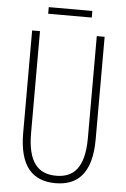

<svg xmlns="http://www.w3.org/2000/svg" viewBox="-57 -875 608 926"><g transform="rotate(5 246.5 -411.5)"><path d="M352 -833H141V-801H352ZM422 -218V-714H384V-221C384 -73 329 -26 247 -26C160 -26 109 -79 109 -221V-714H71V-218C71 -60 133 10 247 10C348 10 422 -46 422 -218Z"/></g></svg>

Font: Noto Sans Hebrew ExtraCondensed ExtraLight
Style: Regular
Weight: 200
Width: 2
Designer: Monotype Design Team
Foundry: Monotype Imaging Inc.
Version: Version 2.004